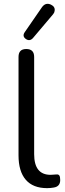

<svg xmlns="http://www.w3.org/2000/svg" viewBox="-20 -966 336 995"><path d="M255 -892 151 -769Q134 -750 114 -764Q94 -778 108 -799L197 -928Q216 -955 244 -942Q267 -931 263 -909Q262 -900 255 -892ZM224 9Q151 9 113.5 -34.5Q76 -78 76 -161V-671Q76 -712 116 -712Q157 -712 157 -671V-167Q157 -60 242 -60Q248 -60 258 -61Q268 -62 272 -62Q283 -63 287.5 -56.5Q292 -50 292 -33Q292 1 258 6Q242 9 224 9Z"/></svg>

Font: Nunito
Style: Regular
Weight: 400
Designer: Vernon Adams
Foundry: Vernon Adams
Version: Version 3.602